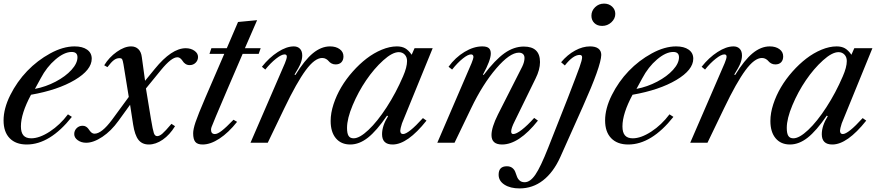

<svg xmlns="http://www.w3.org/2000/svg" viewBox="-20 -800 4941 1076"><path d="M397.9 -540Q442.4 -540 468.3 -521.7Q494.1 -503.4 494.1 -471.2Q494.1 -408.2 399.2 -351.8Q304.2 -295.4 153.8 -269Q97.2 -163.6 97.2 -91.8Q97.2 -57.6 111.3 -41.3Q125.5 -24.9 154.8 -24.9Q201.2 -24.9 258.8 -62.5Q316.4 -100.1 360.8 -159.2L382.8 -145Q259.8 9.8 129.9 9.8Q68.4 9.8 34.2 -25.4Q0 -60.5 0 -125Q0 -191.9 37.6 -267.1Q75.2 -342.3 132.3 -401.9Q189.5 -461.4 261.5 -500.7Q333.5 -540 397.9 -540ZM208 -360.8 175.8 -301.8Q236.8 -313.5 292 -342.5Q347.2 -371.6 380.6 -408.4Q414.1 -445.3 414.1 -479Q414.1 -508.8 381.8 -508.8Q340.3 -508.8 291 -466.8Q241.7 -424.8 208 -360.8Z M726.1 -102.1 709 -212.9 644 -123Q603 -65.9 553.5 -33Q503.9 0 462.9 0Q435.5 0 415.8 -14.2Q396 -28.3 396 -48.8Q396 -67.9 409.4 -81.5Q422.9 -95.2 442.9 -95.2Q453.6 -95.2 461.4 -90.6Q469.2 -85.9 474.1 -79.6Q479 -73.2 483.6 -66.7Q488.3 -60.1 494.9 -55.4Q501.5 -50.8 509.8 -50.8Q549.8 -50.8 607.9 -128.9L701.7 -256.8L671.9 -439.9Q668 -462.4 664.3 -468.3Q660.6 -474.1 648.9 -474.1Q632.8 -474.1 618.2 -463.1Q603.5 -452.1 582 -423.8L564 -434.1Q591.3 -479 634.5 -509.5Q677.7 -540 714.8 -540Q739.7 -540 755.6 -524.4Q771.5 -508.8 774.9 -479L793 -347.2L847.7 -414.1Q941.9 -529.8 1021 -529.8Q1049.3 -529.8 1069.6 -515.6Q1089.8 -501.5 1089.8 -481Q1089.8 -461.9 1076.4 -448.5Q1063 -435.1 1043 -435.1Q1029.3 -435.1 1019.3 -441.9Q1009.3 -448.7 1004.4 -457Q999.5 -465.3 991.5 -472.2Q983.4 -479 973.6 -479Q940.9 -479 882.8 -408.2L797.9 -304.2L825.7 -134.8Q836.4 -70.8 842.3 -54Q848.1 -37.1 860.8 -37.1Q873.5 -37.1 889.4 -50.5Q905.3 -64 940.9 -106L960.9 -92.8Q931.2 -44.4 892.1 -17.3Q853 9.8 814 9.8Q776.4 9.8 755.9 -16.4Q735.4 -42.5 726.1 -102.1Z M1153.8 -498 1164.6 -529.8H1251L1314 -676.8L1420.9 -687L1352.5 -529.8H1440.9L1429.7 -498H1339.8L1256.8 -305.2Q1169.9 -102.1 1165.5 -87.9Q1162.6 -79.1 1162.6 -73.2Q1162.6 -48.8 1184.6 -48.8Q1199.2 -48.8 1223.1 -67.4Q1247.1 -85.9 1288.6 -128.9L1308.6 -117.2Q1260.7 -56.6 1210.2 -23.4Q1159.7 9.8 1115.7 9.8Q1086.4 9.8 1074.5 -4.9Q1062.5 -19.5 1062.5 -53.2Q1062.5 -75.7 1075.7 -115.2Q1088.9 -154.8 1131.8 -254.9L1236.8 -498Z M1829.6 -540Q1862.3 -540 1883.5 -524.7Q1904.8 -509.3 1904.8 -483.9Q1904.8 -463.4 1893.3 -451.2Q1881.8 -439 1860.8 -439Q1847.7 -439 1837.6 -444.6Q1827.6 -450.2 1822.3 -457Q1816.9 -463.9 1807.4 -469.5Q1797.9 -475.1 1785.6 -475.1Q1744.1 -475.1 1693.6 -406.7Q1643.1 -338.4 1573.7 -193.8L1480.5 0H1383.8L1576.7 -445.8Q1587.4 -471.7 1587.4 -482.9Q1587.4 -495.1 1574.7 -495.1Q1557.6 -495.1 1527.1 -471.2Q1496.6 -447.3 1466.8 -410.2L1447.8 -425.8Q1488.3 -477.1 1536.9 -508.5Q1585.4 -540 1626.5 -540Q1647.9 -540 1660.9 -526.9Q1673.8 -513.7 1673.8 -488.8Q1673.8 -468.3 1664.8 -445.3Q1655.8 -422.4 1630.4 -381.8L1635.7 -379.9Q1687 -463.4 1733.6 -501.7Q1780.3 -540 1829.6 -540Z M2204.1 -540Q2231.9 -540 2250.5 -529.5Q2269 -519 2287.1 -493.2L2303.2 -529.8H2404.8L2232.9 -108.9Q2223.1 -77.6 2223.1 -67.9Q2223.1 -48.8 2238.8 -48.8Q2269 -48.8 2350.1 -138.2L2370.1 -124Q2263.7 9.8 2180.2 9.8Q2121.1 9.8 2121.1 -47.9Q2121.1 -95.2 2154.8 -148.9L2148.9 -151.9Q2090.3 -66.4 2041.7 -28.3Q1993.2 9.8 1942.9 9.8Q1891.6 9.8 1862.3 -25.1Q1833 -60.1 1833 -122.1Q1833 -166.5 1849.1 -215.8Q1865.2 -265.1 1892.3 -311Q1919.4 -356.9 1956.8 -398.9Q1994.1 -440.9 2034.4 -471.9Q2074.7 -502.9 2119.4 -521.5Q2164.1 -540 2204.1 -540ZM1961.9 -24.9Q1995.1 -24.9 2044.9 -71.8Q2094.7 -118.7 2147 -199.2Q2199.2 -279.8 2238.8 -372.1Q2261.2 -423.3 2261.2 -458Q2261.2 -480.5 2248 -494.1Q2234.9 -507.8 2214.8 -507.8Q2178.7 -507.8 2127.4 -461.4Q2076.2 -415 2032 -350.1Q1987.8 -285.2 1956.3 -210.2Q1924.8 -135.3 1924.8 -83Q1924.8 -52.7 1933.3 -38.8Q1941.9 -24.9 1961.9 -24.9Z M2682.6 -540Q2708 -540 2719.2 -530.5Q2730.5 -521 2730.5 -500Q2730.5 -462.4 2686.5 -381.8L2690.4 -379.9Q2754.9 -464.8 2807.4 -502Q2859.9 -539.1 2915.5 -539.1Q3006.3 -539.1 3006.3 -452.1Q3006.3 -409.7 2981.4 -359.9L2864.7 -121.1Q2844.7 -82 2844.7 -63Q2844.7 -48.8 2856.4 -48.8Q2873.5 -48.8 2904.5 -72.8Q2935.5 -96.7 2973.6 -139.2L2994.6 -124Q2888.2 9.8 2793.5 9.8Q2734.4 9.8 2734.4 -43Q2734.4 -85.9 2770.5 -158.2L2906.7 -426.8Q2919.4 -453.1 2919.4 -475.1Q2919.4 -489.3 2911.1 -497.1Q2902.8 -504.9 2887.7 -504.9Q2836.9 -504.9 2761 -416.5Q2685.1 -328.1 2620.6 -193.8L2527.3 0H2430.7L2622.6 -445.8Q2633.3 -472.7 2633.3 -480Q2633.3 -495.1 2619.6 -495.1Q2602.5 -495.1 2573.5 -471.9Q2544.4 -448.7 2513.7 -410.2L2493.7 -425.8Q2531.7 -478 2583 -509Q2634.3 -540 2682.6 -540Z M3286.6 -540Q3317.4 -540 3333.5 -527.6Q3349.6 -515.1 3349.6 -492.2Q3348.1 -429.7 3246.6 -203.1L3119.6 81.1Q3081.1 166 3023.2 210.9Q2965.3 255.9 2891.6 255.9Q2839.8 255.9 2807.1 234.9Q2774.4 213.9 2774.4 179.2Q2774.4 131.8 2820.3 131.8Q2839.4 131.8 2851.1 141.1Q2862.8 150.4 2867.7 163.6Q2872.6 176.8 2877.2 189.7Q2881.8 202.6 2892.3 211.9Q2902.8 221.2 2920.4 221.2Q2951.2 221.2 2980.2 179Q3009.3 136.7 3052.2 27.8L3162.6 -252Q3213.4 -383.3 3227.8 -423.6Q3242.2 -463.9 3242.2 -479Q3242.2 -492.2 3228.5 -492.2Q3191.9 -492.2 3145.5 -433.1L3124.5 -451.2Q3160.2 -493.7 3202.9 -516.8Q3245.6 -540 3286.6 -540ZM3365.2 -779.8Q3392.1 -779.8 3410.2 -763.2Q3428.2 -746.6 3428.2 -722.2Q3428.2 -695.3 3406.2 -675Q3384.3 -654.8 3354.5 -654.8Q3327.1 -654.8 3310.8 -670.9Q3294.4 -687 3294.4 -711.9Q3294.4 -739.7 3315.2 -759.8Q3335.9 -779.8 3365.2 -779.8Z M3769 -540Q3813.5 -540 3839.4 -521.7Q3865.2 -503.4 3865.2 -471.2Q3865.2 -408.2 3770.3 -351.8Q3675.3 -295.4 3524.9 -269Q3468.3 -163.6 3468.3 -91.8Q3468.3 -57.6 3482.4 -41.3Q3496.6 -24.9 3525.9 -24.9Q3572.3 -24.9 3629.9 -62.5Q3687.5 -100.1 3731.9 -159.2L3753.9 -145Q3630.9 9.8 3501 9.8Q3439.5 9.8 3405.3 -25.4Q3371.1 -60.5 3371.1 -125Q3371.1 -191.9 3408.7 -267.1Q3446.3 -342.3 3503.4 -401.9Q3560.5 -461.4 3632.6 -500.7Q3704.6 -540 3769 -540ZM3579.1 -360.8 3546.9 -301.8Q3607.9 -313.5 3663.1 -342.5Q3718.3 -371.6 3751.7 -408.4Q3785.2 -445.3 3785.2 -479Q3785.2 -508.8 3752.9 -508.8Q3711.4 -508.8 3662.1 -466.8Q3612.8 -424.8 3579.1 -360.8Z M4293.9 -540Q4326.7 -540 4347.9 -524.7Q4369.1 -509.3 4369.1 -483.9Q4369.1 -463.4 4357.7 -451.2Q4346.2 -439 4325.2 -439Q4312 -439 4302 -444.6Q4292 -450.2 4286.6 -457Q4281.2 -463.9 4271.7 -469.5Q4262.2 -475.1 4250 -475.1Q4208.5 -475.1 4158 -406.7Q4107.4 -338.4 4038.1 -193.8L3944.8 0H3848.1L4041 -445.8Q4051.8 -471.7 4051.8 -482.9Q4051.8 -495.1 4039.1 -495.1Q4022 -495.1 3991.5 -471.2Q3960.9 -447.3 3931.2 -410.2L3912.1 -425.8Q3952.6 -477.1 4001.2 -508.5Q4049.8 -540 4090.8 -540Q4112.3 -540 4125.2 -526.9Q4138.2 -513.7 4138.2 -488.8Q4138.2 -468.3 4129.2 -445.3Q4120.1 -422.4 4094.7 -381.8L4100.1 -379.9Q4151.4 -463.4 4198 -501.7Q4244.6 -540 4293.9 -540Z M4668.5 -540Q4696.3 -540 4714.8 -529.5Q4733.4 -519 4751.5 -493.2L4767.6 -529.8H4869.1L4697.3 -108.9Q4687.5 -77.6 4687.5 -67.9Q4687.5 -48.8 4703.1 -48.8Q4733.4 -48.8 4814.5 -138.2L4834.5 -124Q4728 9.8 4644.5 9.8Q4585.4 9.8 4585.4 -47.9Q4585.4 -95.2 4619.1 -148.9L4613.3 -151.9Q4554.7 -66.4 4506.1 -28.3Q4457.5 9.8 4407.2 9.8Q4356 9.8 4326.7 -25.1Q4297.4 -60.1 4297.4 -122.1Q4297.4 -166.5 4313.5 -215.8Q4329.6 -265.1 4356.7 -311Q4383.8 -356.9 4421.1 -398.9Q4458.5 -440.9 4498.8 -471.9Q4539.1 -502.9 4583.7 -521.5Q4628.4 -540 4668.5 -540ZM4426.3 -24.9Q4459.5 -24.9 4509.3 -71.8Q4559.1 -118.7 4611.3 -199.2Q4663.6 -279.8 4703.1 -372.1Q4725.6 -423.3 4725.6 -458Q4725.6 -480.5 4712.4 -494.1Q4699.2 -507.8 4679.2 -507.8Q4643.1 -507.8 4591.8 -461.4Q4540.5 -415 4496.3 -350.1Q4452.1 -285.2 4420.7 -210.2Q4389.2 -135.3 4389.2 -83Q4389.2 -52.7 4397.7 -38.8Q4406.2 -24.9 4426.3 -24.9Z"/></svg>

Font: Libre Caslon Text
Style: Italic
Weight: 400
Italic angle: -25°
Designer: Pablo Impallari, Rodrigo Fuenzalida
Foundry: Pablo Impallari, Rodrigo Fuenzalida
Version: Version 1.002